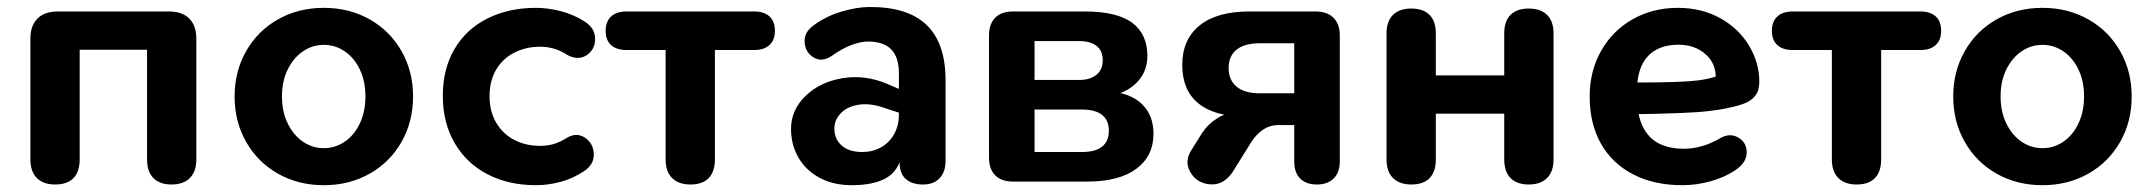

<svg xmlns="http://www.w3.org/2000/svg" viewBox="-20 -523 6202 553"><path d="M67.5 -64V-410.8Q67.5 -449.3 88 -469.7Q108.4 -490 146.7 -490H466.3Q504.8 -490 525.1 -469.7Q545.5 -449.3 545.5 -410.8V-64Q545.5 -28.9 526.8 -10.2Q508.2 8.4 474.1 8.4Q440 8.4 421.7 -10.2Q403.5 -28.9 403.5 -64V-379.7H209.5V-64Q209.5 -28.9 191.8 -10.2Q174 8.4 138.9 8.4Q104.8 8.4 86.2 -10.2Q67.5 -28.9 67.5 -64Z M655.7 -245.4Q655.7 -317.4 688.9 -375.7Q722 -434 780.6 -467.2Q839.3 -500.4 912.7 -500.4Q986.1 -500.4 1044.8 -467.2Q1103.4 -434 1136.5 -375.7Q1169.7 -317.4 1169.7 -245.4Q1169.7 -172.6 1136.5 -114.3Q1103.4 -56 1044.8 -22.8Q986.1 10.4 912.7 10.4Q839.3 10.4 780.6 -22.8Q722 -56 688.9 -114.3Q655.7 -172.6 655.7 -245.4ZM1032.5 -245.4Q1032.5 -289.3 1016.3 -323Q1000.2 -356.6 972.8 -375.2Q945.5 -393.8 912.7 -393.8Q880 -393.8 852.6 -375.2Q825.3 -356.6 808.7 -323Q792.1 -289.3 792.1 -245.4Q792.1 -201.5 808.7 -167.4Q825.3 -133.4 852.6 -114.8Q880 -96.3 912.7 -96.3Q945.5 -96.3 972.8 -114.8Q1000.2 -133.4 1016.3 -167.4Q1032.5 -201.5 1032.5 -245.4Z M1255.4 -247Q1255.4 -324.4 1289 -381.7Q1322.6 -439 1383.7 -469.7Q1444.8 -500.4 1523.7 -500.4Q1558.5 -500.4 1595.4 -490.8Q1632.4 -481.1 1662.8 -461.7Q1694.1 -442.5 1694 -410.8Q1693.9 -379.2 1668.5 -363.3Q1643 -347.4 1610.7 -366.7Q1577 -388.4 1535.5 -388.4Q1495.2 -388.4 1461.8 -371.6Q1428.3 -354.8 1409.1 -322.6Q1390 -290.3 1390 -246.2Q1390 -201.9 1409.3 -169.3Q1428.7 -136.8 1461.6 -119.8Q1494.6 -102.9 1535.5 -102.9Q1556 -102.9 1574.2 -108Q1592.4 -113.2 1614.4 -127Q1642.3 -142.4 1665.8 -125.8Q1689.4 -109.3 1690.2 -79.2Q1691.1 -49.1 1662.2 -30.1Q1630.4 -8.7 1594.4 0.8Q1558.5 10.4 1523.7 10.4Q1444.8 10.4 1384.1 -21.1Q1323.4 -52.6 1289.4 -111.1Q1255.4 -169.6 1255.4 -247Z M1897.1 -64V-378.9H1784.8Q1755.7 -378.9 1740 -393.2Q1724.4 -407.4 1724.4 -434.5Q1724.4 -460.7 1740 -475.4Q1755.7 -490 1784.8 -490H2151.5Q2180.6 -490 2196.2 -475.8Q2211.9 -461.5 2211.9 -434.5Q2211.9 -407.4 2196.2 -393.2Q2180.6 -378.9 2151.5 -378.9H2039.1V-64Q2039.1 -28.9 2021.4 -10.2Q2003.6 8.4 1968.5 8.4Q1934.4 8.4 1915.8 -10.2Q1897.1 -28.9 1897.1 -64Z M2258.3 -151.6Q2258.3 -206.4 2300.3 -246.9Q2342.3 -287.4 2407.4 -297.9Q2472.5 -308.4 2536.4 -281L2584.8 -260.1V-193.3L2533.8 -210Q2488.7 -226.7 2454.5 -221.6Q2420.3 -216.5 2401.7 -196.9Q2383.2 -177.4 2383.2 -153.3Q2383.2 -122.3 2404.2 -103.8Q2425.3 -85.2 2463.6 -85.2Q2493.1 -85.2 2517.2 -98.5Q2541.3 -111.8 2555.1 -136.5Q2569 -161.3 2569 -192.4V-312Q2569 -357.9 2547 -380.7Q2524.9 -403.4 2479.8 -403.4Q2460.3 -403.4 2433.9 -394Q2407.5 -384.5 2376.9 -362.9Q2348.1 -342.9 2323.9 -357.2Q2299.6 -371.6 2297.5 -401.1Q2295.5 -430.7 2323.9 -450.3Q2360.7 -477.3 2404.6 -489.9Q2448.5 -502.6 2482.9 -502.8Q2593.8 -503.8 2648.6 -451.3Q2703.4 -398.8 2703.4 -291.9V-59.4Q2703.4 -28.1 2686.5 -9.9Q2669.7 8.4 2638 8.4Q2606.9 8.4 2589.1 -7.3Q2571.2 -23 2571.2 -53.3V-84.6L2578.6 -80.3Q2568.6 -31 2532.5 -10.3Q2496.5 10.4 2432.9 10.4Q2380.3 10.4 2340.3 -11.1Q2300.4 -32.6 2279.4 -69.7Q2258.3 -106.8 2258.3 -151.6Z M2828.5 -69.6V-420.4Q2828.5 -454.1 2846.5 -472.1Q2864.4 -490 2898.1 -490H3102.8Q3197.6 -490 3241.1 -457.3Q3284.7 -424.6 3284.7 -361.8Q3284.7 -316 3253.6 -284.7Q3222.5 -253.4 3170.7 -245.8V-260.4Q3235.7 -255.6 3269 -223.3Q3302.3 -191 3302.3 -137.8Q3302.3 -73.4 3252.7 -36.7Q3203.2 0 3110.8 0H2898.1Q2864.4 0 2846.5 -17.9Q2828.5 -35.9 2828.5 -69.6ZM3173.7 -146.5Q3173.7 -176.6 3154.2 -192.1Q3134.6 -207.5 3096.7 -207.5H2959.7V-85.2H3096.7Q3134.6 -85.2 3154.2 -100.7Q3173.7 -116.1 3173.7 -146.5ZM3156.1 -349.8Q3156.1 -376.9 3138.2 -390.9Q3120.2 -404.8 3087.7 -404.8H2959.7V-292.7H3087.7Q3120 -292.7 3138.1 -307.7Q3156.1 -322.6 3156.1 -349.8Z M3707.7 -58V-162.7H3661.3Q3637.1 -162.7 3616.9 -148.8Q3596.7 -134.9 3582.7 -111.8L3530.8 -28.4Q3505.1 10.6 3466.3 8Q3427.5 5.4 3408.5 -27Q3389.5 -59.4 3413.8 -94.4L3442.1 -139.7Q3458.1 -164.6 3485.3 -182Q3512.5 -199.4 3540.9 -199.4H3565.6V-187.5Q3477.5 -187.5 3431.3 -225.5Q3385.1 -263.5 3385.1 -335.8Q3385.1 -409 3434.9 -449.5Q3484.8 -490 3578.4 -490H3768.5Q3802.2 -490 3820.5 -472.1Q3838.9 -454.1 3838.9 -420.4V-58Q3838.9 -26.5 3821.3 -9Q3803.8 8.4 3773.3 8.4Q3742 8.4 3724.9 -8.6Q3707.7 -25.7 3707.7 -58ZM3707.7 -254.3V-398.4H3608.5Q3564.2 -398.4 3541.4 -379.8Q3518.7 -361.3 3518.7 -327.1Q3518.7 -293 3541.4 -273.6Q3564.2 -254.3 3608.5 -254.3Z M3973.5 -64V-426.8Q3973.5 -461.9 3992.2 -480.2Q4010.8 -498.4 4044.9 -498.4Q4079 -498.4 4097.3 -480.2Q4115.5 -461.9 4115.5 -426.8V-305.9H4312.5V-426.8Q4312.5 -461.9 4330.7 -480.2Q4349 -498.4 4383.1 -498.4Q4417.2 -498.4 4435.8 -480.2Q4454.5 -461.9 4454.5 -426.8V-64Q4454.5 -28.9 4435.8 -10.2Q4417.2 8.4 4383.1 8.4Q4349 8.4 4330.7 -10.2Q4312.5 -28.9 4312.5 -64V-195.7H4115.5V-64Q4115.5 -28.9 4097.8 -10.2Q4080 8.4 4044.9 8.4Q4010.8 8.4 3992.2 -10.2Q3973.5 -28.9 3973.5 -64Z M4558.6 -244.8Q4558.6 -318.8 4591.8 -377Q4625 -435.2 4682.8 -467.8Q4740.5 -500.4 4812.5 -500.4Q4881.3 -500.4 4935 -470.4Q4988.6 -440.4 5017.9 -391Q5047.2 -341.7 5047.2 -287.5Q5047.2 -262.8 5036.3 -248.4Q5025.3 -234 5007.7 -226.5Q4990.1 -219 4961.5 -213L4947.5 -210Q4910 -202.8 4864.9 -199.8Q4819.7 -196.8 4742.4 -195Q4710.1 -194.8 4674.3 -194L4677.8 -285.5H4708.5Q4795.5 -285.5 4847.9 -289.2Q4900.3 -292.8 4938.1 -308.4L4921.5 -295.2Q4923.7 -338.7 4892.8 -366.5Q4861.8 -394.2 4814.6 -394.2Q4756.5 -394.2 4725.6 -360.5Q4694.8 -326.8 4694.8 -260.6V-247.3Q4694.8 -192.4 4711.5 -158.5Q4728.3 -124.6 4758.3 -109.6Q4788.2 -94.6 4830.8 -94.6Q4856.2 -94.6 4881.9 -102Q4907.6 -109.4 4933.5 -124.4Q4961.5 -141.1 4986.1 -127.1Q5010.7 -113.1 5010.9 -84.2Q5011.1 -55.3 4978.6 -33.2Q4949 -13 4908.5 -1.4Q4868 10.2 4826.3 10.4Q4744.6 10.6 4683.8 -20.8Q4623.1 -52.2 4590.8 -109.7Q4558.6 -167.2 4558.6 -244.8Z M5256.1 -64V-378.9H5143.8Q5114.7 -378.9 5099 -393.2Q5083.4 -407.4 5083.4 -434.5Q5083.4 -460.7 5099 -475.4Q5114.7 -490 5143.8 -490H5510.5Q5539.6 -490 5555.2 -475.8Q5570.9 -461.5 5570.9 -434.5Q5570.9 -407.4 5555.2 -393.2Q5539.6 -378.9 5510.5 -378.9H5398.1V-64Q5398.1 -28.9 5380.4 -10.2Q5362.6 8.4 5327.5 8.4Q5293.4 8.4 5274.8 -10.2Q5256.1 -28.9 5256.1 -64Z M5605.7 -245.4Q5605.7 -317.4 5638.9 -375.7Q5672 -434 5730.6 -467.2Q5789.3 -500.4 5862.7 -500.4Q5936.1 -500.4 5994.8 -467.2Q6053.4 -434 6086.5 -375.7Q6119.7 -317.4 6119.7 -245.4Q6119.7 -172.6 6086.5 -114.3Q6053.4 -56 5994.8 -22.8Q5936.1 10.4 5862.7 10.4Q5789.3 10.4 5730.6 -22.8Q5672 -56 5638.9 -114.3Q5605.7 -172.6 5605.7 -245.4ZM5982.5 -245.4Q5982.5 -289.3 5966.3 -323Q5950.2 -356.6 5922.8 -375.2Q5895.5 -393.8 5862.7 -393.8Q5830 -393.8 5802.6 -375.2Q5775.3 -356.6 5758.7 -323Q5742.1 -289.3 5742.1 -245.4Q5742.1 -201.5 5758.7 -167.4Q5775.3 -133.4 5802.6 -114.8Q5830 -96.3 5862.7 -96.3Q5895.5 -96.3 5922.8 -114.8Q5950.2 -133.4 5966.3 -167.4Q5982.5 -201.5 5982.5 -245.4Z"/></svg>

Font: SN Pro Thin
Style: Regular
Weight: 200
Designer: Tobias Whetton
Foundry: Supernotes
Version: Version 1.003;Glyphs 3.3 (3324)